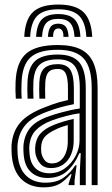

<svg xmlns="http://www.w3.org/2000/svg" viewBox="-20 -805 487 835"><path d="M233.2 -785.2Q308.2 -785.2 342.6 -752.6Q377 -720 381.2 -644.8H355.5Q352 -709 323.6 -736.8Q295.2 -764.5 233.2 -764.5Q171.2 -764.5 142.8 -736.8Q114.2 -709 111.2 -644.8H85.5Q89 -720 123.4 -752.6Q157.8 -785.2 233.2 -785.2ZM233.2 -743.8Q282 -743.8 304.4 -720.8Q326.8 -697.8 329.8 -644.8H304Q301.8 -686.5 285.4 -704.8Q269 -723 233.2 -723Q197.5 -723 181.1 -704.8Q164.8 -686.5 162.8 -644.8H137Q139.8 -697.8 162 -720.8Q184.2 -743.8 233.2 -743.8ZM233.2 -702Q255.5 -702 266 -688.8Q276.5 -675.5 278.2 -644.8H255.8Q256.2 -664.2 250.1 -672.8Q244 -681.2 233.2 -681.2Q223 -681.2 216.9 -672.8Q210.8 -664.2 211 -644.8H188.5Q190 -675.5 200.4 -688.8Q210.8 -702 233.2 -702ZM378.8 0V-421.8Q378.8 -511 344.6 -549.8Q310.5 -588.5 231.2 -588.5Q149.8 -588.5 113.2 -555.8Q76.8 -523 73.8 -447.5Q73 -431 73 -412.5Q73 -394 74.5 -375.8H48.8Q47.5 -395 47.2 -411.5Q47 -428 47.8 -448.5Q51.2 -535.2 94.2 -572.2Q137.2 -609.2 231.2 -609.2Q293.5 -609.2 331.5 -590.2Q369.5 -571.2 387 -530Q404.5 -488.8 404.5 -421.8V0ZM195.2 -51.5Q232.5 -51.5 262 -72.8Q291.5 -94 308.8 -126.9Q326 -159.8 326 -194.8V-312.2Q300 -309 267.8 -300.6Q235.5 -292.2 204.5 -280.8Q159.2 -263.5 134.5 -237.2Q109.8 -211 107.2 -165.2Q107 -157.5 107.5 -149.8Q108 -142 108.5 -136Q111.8 -95 134.4 -73.2Q157 -51.5 195.2 -51.5ZM201.8 -74Q171.2 -74 154.9 -93.4Q138.5 -112.8 134 -138.2Q133.5 -143.5 133 -151Q132.5 -158.5 132.8 -163Q135.5 -200.5 154.8 -222.9Q174 -245.2 212.2 -261Q231.5 -269 254.9 -276.1Q278.2 -283.2 300.5 -287.8V-192.5Q300.5 -160 289.1 -133Q277.8 -106 255.6 -90Q233.5 -74 201.8 -74ZM205.5 -94.2Q228 -94.2 243.5 -107.1Q259 -120 266.9 -141.8Q274.8 -163.5 274.8 -190.2V-261Q256.8 -256 243.2 -251Q229.8 -246 220.8 -241.2Q187.8 -225.8 173.6 -208.5Q159.5 -191.2 158.8 -163Q158.8 -157.2 158.9 -151.8Q159 -146.2 159.8 -140.5Q162.5 -124.5 173.2 -109.4Q184 -94.2 205.5 -94.2ZM169.8 9.8Q109.5 9.8 73.1 -25.8Q36.8 -61.2 31.2 -129.5Q30.5 -140 30 -153.2Q29.5 -166.5 30.2 -174.5Q35 -234 69.1 -272.9Q103.2 -311.8 179 -340Q197.8 -347.2 211.5 -352.2Q225.2 -357.2 240 -361.4Q254.8 -365.5 275.5 -369.8V-422Q275.5 -465.5 265.8 -485.4Q256 -505.2 231.2 -505.2Q202.5 -505.2 190.2 -490.4Q178 -475.5 176.8 -443Q176.2 -435 176.1 -416Q176 -397 176.8 -375.8H151.2Q150.2 -400 150.5 -416.8Q150.8 -433.5 151 -445.8Q153 -491 172.9 -508.5Q192.8 -526 231.2 -526Q270 -526 285.6 -501.4Q301.2 -476.8 301.2 -422V-352Q267 -345.2 240.9 -337.8Q214.8 -330.2 187.5 -320.2Q119.2 -295.8 89.8 -260.4Q60.2 -225 56 -172.5Q55.5 -164 55.9 -152.8Q56.2 -141.5 57 -131.5Q61.8 -72.2 93.4 -41.4Q125 -10.5 178 -10.5Q226.2 -10.5 256.9 -32.5Q287.5 -54.5 307.5 -86H313.2L304.2 -19.8V0H278.5L278 -4L291.5 -47.5H286.8Q263 -19 237.5 -4.6Q212 9.8 169.8 9.8ZM327.2 0.2V-62L331.2 -138.8H325.2Q304.5 -89.8 271.4 -60.4Q238.2 -31 185.8 -31Q142.2 -31.2 114.5 -56.8Q86.8 -82.2 82.8 -133.8Q82.2 -141 81.8 -151.6Q81.2 -162.2 81.8 -169.8Q85.5 -217 111.1 -248.6Q136.8 -280.2 196 -300.5Q219.8 -308.5 242.8 -314.9Q265.8 -321.2 287.2 -326Q308.8 -330.8 327 -333.2V-421.8Q327 -488.8 305 -517.8Q283 -546.8 231.2 -546.8Q177 -546.8 152.1 -523.4Q127.2 -500 125.2 -446.2Q124.8 -430.5 124.6 -412.6Q124.5 -394.8 125.5 -375.8H100Q98.8 -396 98.9 -413.9Q99 -431.8 99.5 -446.8Q102 -511.5 132.6 -539.6Q163.2 -567.8 231.2 -567.8Q296.5 -567.8 324.8 -533.9Q353 -500 353 -421.8V0.2Z"/></svg>

Font: Big Shoulders Inline Display Thin ExtraBold
Style: Regular
Weight: 800
Version: Version 2.002